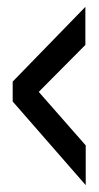

<svg xmlns="http://www.w3.org/2000/svg" viewBox="-20 -587 290 560"><path d="M230 -47 17 -291V-349L229 -567V-456L93 -319L230 -163Z"/></svg>

Font: Inconsolata UltraCondensed ExtraBold
Style: Regular
Weight: 800
Width: 1
Monospace: yes
Designer: Raph Levien, Cyreal, Brenton Simpson
Foundry: Raph Levien, Cyreal, Google
Version: Version 3.001; ttfautohint (v1.8.2.53-6de2)